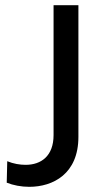

<svg xmlns="http://www.w3.org/2000/svg" viewBox="-20 -720 404 742"><path d="M93 2C185 2 283 -48 283 -191V-700H187V-198C187 -117 139 -83 79 -83C57 -83 32 -87 8 -97L6 -14C31 -4 62 2 93 2Z"/></svg>

Font: Chess Sans Medium
Style: Regular
Weight: 500
Designer: Wolf Bōese
Foundry: Wolf Bōese
Version: Version 7.223;Glyphs 3.3 (3306)